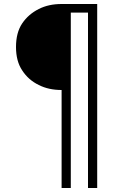

<svg xmlns="http://www.w3.org/2000/svg" viewBox="-20 -720 566 960"><path d="M288 -270V220H334V-657H420V220H466V-700H288Q223 -700 174 -675Q122 -649 91 -603Q60 -557 60 -485Q60 -414 91 -368Q122 -320 174 -295Q223 -270 288 -270Z"/></svg>

Font: NM-font
Style: Light
Weight: 500
Designer: ""
Foundry: ""
Version: ""